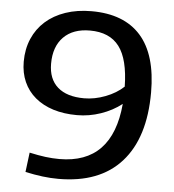

<svg xmlns="http://www.w3.org/2000/svg" viewBox="-54 -801 782 861"><g transform="rotate(5 337.5 -370.0)"><path d="M324 -751Q470 -751 545.5 -666Q621 -581 621 -411Q621 -207 523.5 -98Q426 11 240 11Q205 11 169 6.5Q133 2 91 -7L102 -95Q143 -86 174.5 -82Q206 -78 237 -78Q475 -78 499 -349Q458 -317 405.5 -299Q353 -281 299 -281Q239 -281 191.5 -296Q144 -311 110 -339.5Q76 -368 58 -408.5Q40 -449 40 -499Q40 -556 60 -602.5Q80 -649 117 -682Q154 -715 206.5 -733Q259 -751 324 -751ZM324 -359Q371 -359 419.5 -377.5Q468 -396 501 -427Q499 -550 456 -607Q413 -664 324 -664Q248 -664 205.5 -621Q163 -578 163 -501Q163 -432 204.5 -395.5Q246 -359 324 -359Z"/></g></svg>

Font: Encode Sans Wide
Style: Medium
Weight: 500
Designer: Pablo Impallari, Andres Torresi
Foundry: Pablo Impallari, Andres Torresi
Version: Version 1.000; ttfautohint (v1.00) -l 8 -r 50 -G 200 -x 14 -